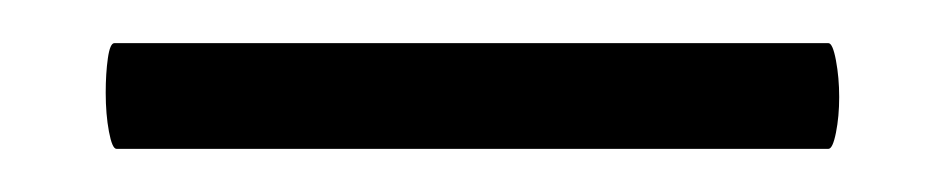

<svg xmlns="http://www.w3.org/2000/svg" viewBox="-20 12 438 89"><path d="M29 55Q29 46 30 39Q31 32 33 32H364Q366 32 367.5 40Q369 48 369 57Q369 66 367.5 73.5Q366 81 364 81H34Q32 81 30.5 73Q29 65 29 55Z"/></svg>

Font: Cormorant Upright
Style: Bold
Weight: 700
Designer: Christian Thalmann (Catharsis Fonts)
Foundry: Catharsis Fonts
Version: Version 3.302